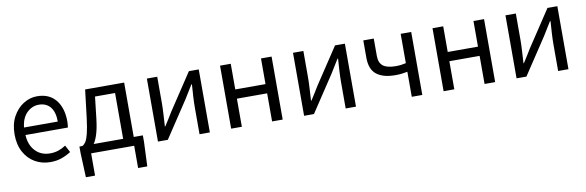

<svg xmlns="http://www.w3.org/2000/svg" viewBox="-51 -997 4973 1630"><g transform="rotate(-10 2435.5 -182.5)"><path d="M312 13.2Q239.3 13.2 180.4 -20.5Q121.6 -54.2 86.7 -117.9Q51.8 -181.6 51.8 -271Q51.8 -359.4 86.9 -423.6Q122.1 -487.8 177.5 -522.5Q232.9 -557.1 294.9 -557.1Q399.4 -557.1 455.8 -487.8Q512.2 -418.5 512.2 -301.8Q512.2 -287.1 510.7 -273.9Q509.3 -260.7 507.8 -250H142.1Q146.5 -163.1 195.6 -111.6Q244.6 -60.1 321.8 -60.1Q361.8 -60.1 394.5 -71.3Q427.2 -82.5 458 -103L490.2 -42Q454.6 -18.6 410.6 -2.7Q366.7 13.2 312 13.2ZM141.1 -314.9H432.1Q432.1 -397.5 396.5 -440.7Q360.8 -483.9 296.9 -483.9Q239.3 -483.9 194.3 -439.9Q149.4 -396 141.1 -314.9Z M664.1 0V191.9H585L576.2 -17.1V-74.2H602.1Q617.7 -82.5 631.1 -102.3Q644.5 -122.1 656.2 -168.2Q668 -214.4 679.2 -301.8L708 -543H1044.4V-74.2H1123V-17.1L1114.3 191.9H1035.2V0ZM699.2 -74.2H953.1V-469.2H780.3L759.3 -285.2Q750 -204.1 734.4 -153.3Q718.8 -102.5 699.2 -74.2Z M1240.2 0V-543H1329.6V-315.9Q1329.6 -273.4 1326.4 -220.9Q1323.2 -168.5 1320.3 -116.2H1324.2Q1340.3 -140.6 1360.8 -173.8Q1381.3 -207 1396.5 -231.9L1602.5 -543H1687.5V0H1598.6V-227.1Q1598.6 -270.5 1601.6 -322.5Q1604.5 -374.5 1608.4 -428.2H1603.5Q1587.9 -402.3 1567.1 -369.1Q1546.4 -335.9 1531.2 -311L1325.2 0Z M1871.1 0V-543H1963.4V-321.8H2224.1V-543H2315.4V0H2224.1V-242.2H1963.4V0Z M2500 0V-543H2589.4V-315.9Q2589.4 -273.4 2586.2 -220.9Q2583 -168.5 2580.1 -116.2H2584Q2600.1 -140.6 2620.6 -173.8Q2641.1 -207 2656.2 -231.9L2862.3 -543H2947.3V0H2858.4V-227.1Q2858.4 -270.5 2861.3 -322.5Q2864.3 -374.5 2868.2 -428.2H2863.3Q2847.7 -402.3 2826.9 -369.1Q2806.2 -335.9 2791 -311L2585 0Z M3428.2 0V-215.8Q3399.4 -210.9 3378.9 -208Q3358.4 -205.1 3321.3 -205.1Q3218.3 -205.1 3162.1 -249.3Q3106 -293.5 3106 -394V-543H3196.3V-394Q3196.3 -334 3230.7 -306.9Q3265.1 -279.8 3339.8 -279.8Q3364.3 -279.8 3384.3 -282.2Q3404.3 -284.7 3428.2 -290V-543H3519V0Z M3702.6 0V-543H3794.9V-321.8H4055.7V-543H4147V0H4055.7V-242.2H3794.9V0Z M4331.5 0V-543H4420.9V-315.9Q4420.9 -273.4 4417.7 -220.9Q4414.6 -168.5 4411.6 -116.2H4415.5Q4431.6 -140.6 4452.1 -173.8Q4472.7 -207 4487.8 -231.9L4693.8 -543H4778.8V0H4689.9V-227.1Q4689.9 -270.5 4692.9 -322.5Q4695.8 -374.5 4699.7 -428.2H4694.8Q4679.2 -402.3 4658.4 -369.1Q4637.7 -335.9 4622.6 -311L4416.5 0Z"/></g></svg>

Font: Source Han Sans CN
Style: Regular
Weight: 400
Designer: Ryoko NISHIZUKA  (kana, bopomofo & ideographs); Paul D. Hunt (Latin, Greek & Cyrillic); Sandoll Communications , Soo-you
Foundry: Adobe
Version: Version 2.004;hotconv 1.0.118;makeotfexe 2.5.65603